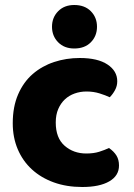

<svg xmlns="http://www.w3.org/2000/svg" viewBox="-20 -733 534 768"><path d="M326 -367Q301 -367 278.5 -359Q256 -351 239.5 -335.5Q223 -320 213 -297Q203 -274 203 -243Q203 -181 238.5 -150Q274 -119 325 -119Q355 -119 377 -126Q399 -133 416 -141Q436 -127 446 -110.5Q456 -94 456 -71Q456 -30 417 -7.5Q378 15 309 15Q246 15 195 -3.5Q144 -22 107.5 -55.5Q71 -89 51 -136Q31 -183 31 -240Q31 -306 52.5 -355.5Q74 -405 111 -437Q148 -469 196.5 -485Q245 -501 299 -501Q371 -501 410 -475Q449 -449 449 -408Q449 -389 440 -372.5Q431 -356 419 -344Q402 -352 378 -359.5Q354 -367 326 -367ZM188 -626Q188 -663 212.5 -688Q237 -713 277 -713Q319 -713 343.5 -688Q368 -663 368 -626Q368 -589 343.5 -564Q319 -539 277 -539Q237 -539 212.5 -564Q188 -589 188 -626Z"/></svg>

Font: Baloo
Style: Regular
Weight: 400
Designer: Sarang Kulkarni and Ek Type
Foundry: Ek Type
Version: Version 1.443;PS 1.000;hotconv 16.6.51;makeotf.lib2.5.65220;